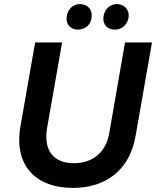

<svg xmlns="http://www.w3.org/2000/svg" viewBox="-20 -908 764 940"><path d="M337 12C498 12 615 -75 644 -243L724 -700H592L515 -257C499 -162 434 -109 341 -109C242 -109 191 -172 211 -284L284 -700H152L80 -289C47 -97 156 12 337 12ZM359 -763C395 -762 427 -786 429 -827C432 -861 409 -887 373 -888C338 -889 309 -862 306 -822C303 -789 325 -764 359 -763ZM540 -763C581 -762 607 -793 610 -827C613 -861 589 -887 554 -888C518 -889 489 -861 486 -821C484 -788 505 -764 540 -763Z"/></svg>

Font: Fixel Display SemiBold
Style: Italic
Weight: 600
Italic angle: -10°
Designer: AlfaBravo + MacPaw
Foundry: Kyrylo Tkachov, Marchela Mozhyna, Serhii Makarenko, Maria Weinstein, Zakhar Kryvoshyya
Version: Version 1.210;Glyphs 3.2 (3217)